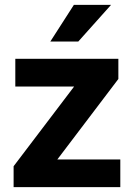

<svg xmlns="http://www.w3.org/2000/svg" viewBox="-20 -770 548 790"><path d="M216 -114 467 -445V-528H43V-414H285L36 -86V0H475V-114ZM284 -750 187 -599H302L437 -750Z"/></svg>

Font: Asimov
Style: Regular
Weight: 500
Designer: Google
Version: Version 2.000980; 2014